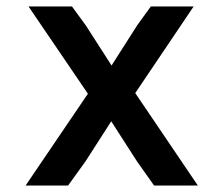

<svg xmlns="http://www.w3.org/2000/svg" viewBox="-20 -572 690 592"><path d="M397 -285 590 0H455L402 -75L323 -198L244 -75L190 0H59L251 -283L68 -552H202L245 -493L324 -370L403 -494L445 -552H577Z"/></svg>

Font: Azeret Mono Thin Medium
Style: Regular
Weight: 500
Version: Version 1.002